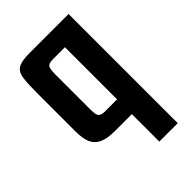

<svg xmlns="http://www.w3.org/2000/svg" viewBox="-192 -546 781 781"><g transform="rotate(-45 198.0 -156.0)"><path d="M355 -470V158H249V0H153Q107 0 82 -12Q57 -24 47 -48.5Q37 -73 37 -112V-331Q37 -385 41 -415.5Q45 -446 64 -458Q83 -470 129 -470ZM249 -385H180Q166 -385 157.5 -381.5Q149 -378 146 -367Q143 -356 143 -333V-134Q143 -117 145 -106Q147 -95 155 -90Q163 -85 180 -85H249Z"/></g></svg>

Font: Smooch Sans Thin
Style: Bold
Weight: 700
Version: Version 1.010